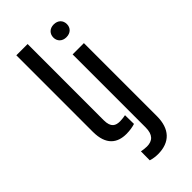

<svg xmlns="http://www.w3.org/2000/svg" viewBox="-296 -812 1087 1087"><g transform="rotate(-45 247.0 -268.5)"><path d="M91.3 -750V-137.7C91.3 -31.7 145 5.9 217.3 5.9C246.1 5.9 271.5 1 287.6 -4.4L286.6 -75.2C276.4 -73.2 258.8 -70.3 242.7 -70.3C208.5 -70.3 181.2 -81.5 181.2 -140.6L181.6 -750ZM320.3 -528.3V56.2C320.3 113.8 294.4 138.2 249 138.2C234.9 138.2 217.8 135.7 205.6 133.3L205.1 204.6C222.2 210.4 244.6 213.4 262.7 213.4C358.9 213.4 410.6 157.7 410.6 56.2V-528.3ZM310.5 -672.4C310.5 -643.6 331.1 -621.6 364.3 -621.6C398.9 -621.6 418.9 -643.6 418.9 -672.4C418.9 -702.1 398.9 -724.1 364.3 -724.1C331.1 -724.1 310.5 -702.1 310.5 -672.4Z"/></g></svg>

Font: Bert Sans
Style: Regular
Weight: 400
Designer: Christian Robertson (Google), Cristiano Sobral
Foundry: Google, Cristiano Sobral
Version: Version 3.101